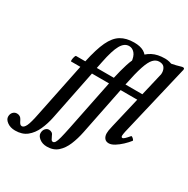

<svg xmlns="http://www.w3.org/2000/svg" viewBox="-381 -916 1348 1375"><g transform="rotate(30 293.0 -228.0)"><path d="M-74 269Q-114 269 -140.5 249.5Q-167 230 -167 207Q-167 184 -154 170Q-141 156 -122 156Q-93 156 -80 183Q-71 202 -64.5 210Q-58 218 -48 218Q-31 218 -17 189.5Q-3 161 13 79L103 -360H27Q23 -360 24 -373Q25 -386 29 -399Q33 -412 38 -412H114Q138 -524 168 -587.5Q198 -651 242 -677.5Q286 -704 351 -704Q401 -704 431.5 -686.5Q462 -669 478 -632L403 -568Q399 -618 379 -641Q359 -664 332 -664Q293 -664 267 -618Q241 -572 220 -466L209 -412H285Q290 -412 289 -399Q288 -386 284 -373Q280 -360 274 -360H199L117 47Q105 108 82 158.5Q59 209 21.5 239Q-16 269 -74 269ZM180 255Q143 255 118 235.5Q93 216 93 193Q93 170 105.5 156Q118 142 134 142Q149 142 159 149Q169 156 175 173Q182 189 187 196.5Q192 204 201 204Q211 204 219 191.5Q227 179 235.5 146.5Q244 114 256 55L340 -360H252Q247 -360 248.5 -373Q250 -386 256 -399Q262 -412 268 -412H350Q365 -480 382.5 -535.5Q400 -591 427 -631Q454 -671 496 -693Q538 -715 600 -715Q636 -715 670 -698L676 -566L627 -575Q632 -594 631 -617.5Q630 -641 617.5 -658Q605 -675 575 -675Q548 -675 526.5 -652.5Q505 -630 486 -573Q467 -516 446 -412H601Q607 -412 604.5 -399Q602 -386 596.5 -373Q591 -360 585 -360H436L357 33Q345 93 324 143.5Q303 194 268.5 224.5Q234 255 180 255ZM552 13Q528 13 516 -3Q504 -19 504 -43Q504 -55 506 -67.5Q508 -80 515 -110L647 -673L635 -702Q640 -702 656 -705Q672 -708 691 -712.5Q710 -717 722 -721Q731 -724 734.5 -724.5Q738 -725 742 -725Q753 -725 753 -716Q753 -712 753 -709Q753 -706 751 -702L613 -117Q611 -108 609.5 -97.5Q608 -87 608 -83Q608 -69 619 -69Q630 -69 665 -111Q668 -116 675.5 -111Q683 -106 689 -99Q695 -92 692 -88Q675 -66 650 -42.5Q625 -19 599 -3Q573 13 552 13Z"/></g></svg>

Font: Junicode
Style: Bold Italic
Weight: 700
Italic angle: -11°
Designer: Peter S. Baker
Version: Version 2.100; ttfautohint (v1.8.4)